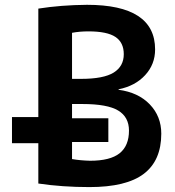

<svg xmlns="http://www.w3.org/2000/svg" viewBox="-20 -760 718 790"><path d="M276.4 -273.4H425.8V-175.8H276.4V-105.5Q310.5 -99.6 350.6 -98.6Q433.6 -98.6 472.2 -129.4Q510.7 -160.2 510.7 -222.7Q510.7 -278.3 466.3 -305.2Q421.9 -332 319.3 -332H276.4ZM276.4 -435.5H313.5Q406.2 -435.5 447.8 -461.4Q489.3 -487.3 489.3 -537.1Q489.3 -585 455.1 -607.9Q420.9 -630.9 343.8 -630.9Q307.6 -630.9 276.4 -625ZM137.7 -278.3V-724.6Q231.4 -739.3 337.9 -740.2Q618.2 -740.2 618.2 -556.6Q618.2 -495.1 577.1 -450.7Q536.1 -406.2 467.8 -392.6V-390.6Q548.8 -379.9 596.2 -330.6Q643.6 -281.2 643.6 -210Q643.6 -99.6 571.8 -44.9Q500 9.8 347.7 9.8Q236.3 9.8 137.7 -4.9V-170.9H29.3V-278.3Z"/></svg>

Font: Mgen+ 1c bold
Style: Bold
Weight: 700
Designer: [Source Han Sans]
Ryoko NISHIZUKA  (kana & ideographs); Paul D. Hunt (Latin, Greek & Cyrillic); Wenlong ZHANG  (bopomofo
Version: Version 1.059.20150602